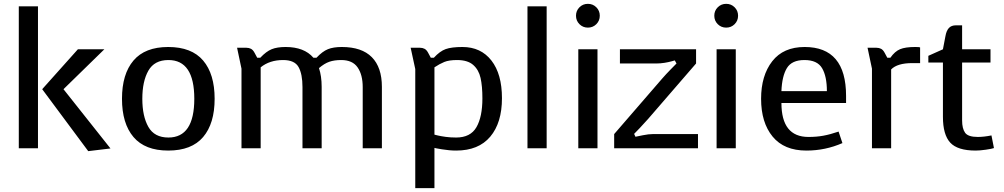

<svg xmlns="http://www.w3.org/2000/svg" viewBox="-20 -773 5232 1001"><path d="M78 -740V0H178V-740ZM386 -516 200 -308 440 15 556 1 311 -308 524 -516Z M857 12Q736 12 676 -58.5Q616 -129 616 -258Q616 -387 676 -457.5Q736 -528 857 -528Q979 -528 1039 -457.5Q1099 -387 1099 -258Q1099 -129 1039 -58.5Q979 12 857 12ZM993 -258Q993 -460 858 -460Q785 -460 753.5 -404.5Q722 -349 722 -258Q722 -167 753.5 -111.5Q785 -56 858 -56Q993 -56 993 -258Z M1614 -472H1630Q1661 -505 1689.5 -516.5Q1718 -528 1762 -528Q1866 -528 1918.5 -475Q1971 -422 1971 -320V0H1871V-319Q1871 -383 1844.5 -421.5Q1818 -460 1759 -460Q1723 -460 1697 -451Q1671 -442 1643 -418Q1657 -376 1657 -320V0H1557V-319Q1557 -387 1536.5 -423.5Q1516 -460 1456 -460Q1386 -460 1339 -422V0H1239V-415L1216 -524H1265Q1278 -524 1288.5 -518.5Q1299 -513 1307 -498L1321 -472H1337Q1368 -505 1396.5 -516.5Q1425 -528 1469 -528Q1566 -528 1614 -472Z M2597 -261Q2597 -133 2536 -60.5Q2475 12 2358 12Q2324 12 2284.5 5.5Q2245 -1 2245 -2V208H2145V-413L2121 -524H2170Q2183 -524 2193.5 -518.5Q2204 -513 2212 -498L2226 -472H2242Q2273 -506 2303.5 -517Q2334 -528 2391 -528Q2487 -528 2542 -457.5Q2597 -387 2597 -261ZM2363 -460Q2321 -460 2296.5 -450Q2272 -440 2245 -422V-71Q2249 -70 2263.5 -66.5Q2278 -63 2303 -59.5Q2328 -56 2358 -56Q2433 -56 2464 -110Q2495 -164 2495 -260Q2495 -324 2485.5 -366.5Q2476 -409 2447 -434.5Q2418 -460 2363 -460Z M2830 -740H2730V0H2830Z M3045 -753Q3071 -753 3089 -735Q3107 -717 3107 -691Q3107 -665 3089 -647Q3071 -629 3045 -629Q3019 -629 3001 -647Q2983 -665 2983 -691Q2983 -717 3001 -735Q3019 -753 3045 -753ZM2995 -516H3095V0H2995Z M3286 -75 3293 -60Q3302 -62 3332 -68Q3362 -74 3384 -74H3619V0H3182V-74L3432 -363Q3452 -386 3476 -410.5Q3500 -435 3507 -442L3498 -458Q3494 -457 3480 -453Q3466 -449 3444.5 -445.5Q3423 -442 3401 -442H3212V-516H3609V-442L3359 -153Q3339 -130 3316 -106Q3293 -82 3286 -75Z M3766 -753Q3792 -753 3810 -735Q3828 -717 3828 -691Q3828 -665 3810 -647Q3792 -629 3766 -629Q3740 -629 3722 -647Q3704 -665 3704 -691Q3704 -717 3722 -735Q3740 -753 3766 -753ZM3716 -516H3816V0H3716Z M3948 -258Q3948 -134 4008 -61Q4068 12 4184 12Q4283 12 4372 -27L4352 -87Q4308 -72 4272.5 -65.5Q4237 -59 4195 -59Q4054 -59 4054 -236H4391V-273Q4391 -528 4175 -528Q4064 -528 4006 -453.5Q3948 -379 3948 -258ZM4174 -460Q4241 -460 4266 -417.5Q4291 -375 4291 -298H4054Q4057 -376 4082.5 -418Q4108 -460 4174 -460Z M4592 -498 4606 -472H4622Q4645 -505 4672.5 -516.5Q4700 -528 4751 -528Q4773 -528 4777 -526V-444H4736Q4658 -444 4626 -411V0H4526V-415L4503 -524H4550Q4563 -524 4573.5 -518.5Q4584 -513 4592 -498Z M4909 -584Q4914 -613 4927 -627Q4940 -641 4964 -641H4996V-516H5144V-447H4996V-145Q4996 -103 5011.5 -81Q5027 -59 5078 -59Q5109 -59 5149 -67L5162 -1Q5151 3 5119.5 7.5Q5088 12 5067 12Q4972 12 4934 -29.5Q4896 -71 4896 -164V-447H4820V-482L4896 -516Z"/></svg>

Font: Voces
Style: Regular
Weight: 400
Designer: Ana Paula Megda, Pablo Ugerman
Foundry: Ana Paula Megda, Pablo Ugerman
Version: Version 1.100